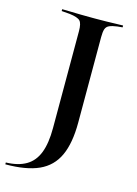

<svg xmlns="http://www.w3.org/2000/svg" viewBox="-161 -635 635 891"><g transform="rotate(15 157.0 -189.0)"><path d="M125.8 -201.6V-492.7Q125.8 -529.8 114.1 -541.9Q102.4 -554 63.7 -558.9L24.2 -562.1V-571Q41.9 -571 64.5 -570.2Q87.1 -569.4 114.1 -569Q141.1 -568.5 171 -568.5H178.2H188.7Q215.3 -568.5 238.7 -569Q262.1 -569.4 281.9 -570.2Q301.6 -571 316.9 -571V-562.1L291.9 -559.7Q267.7 -556.5 254.4 -550.4Q241.1 -544.4 236.7 -531Q232.3 -517.7 232.3 -492.7V-201.6ZM-44.4 192.7V183.9Q14.5 182.3 52.4 160.1Q90.3 137.9 108.1 91.9Q125.8 46 125.8 -26.6V-201.6H232.3V-81.5Q232.3 16.9 204.4 77.4Q176.6 137.9 116.1 165.3Q55.6 192.7 -44.4 192.7Z"/></g></svg>

Font: Playfair 144pt SemiExpanded SemiBold
Style: Regular
Weight: 600
Width: 6
Designer: Claus Eggers Sørensen
Foundry: Claus Eggers Sørensen
Version: Version 2.203